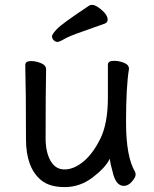

<svg xmlns="http://www.w3.org/2000/svg" viewBox="-20 -739 630 783"><path d="M148 -4Q86 -55 86 -171Q86 -368 83 -474Q83 -490 107 -490Q126 -490 147 -481.5Q168 -473 168 -456Q166 -368 166 -175Q166 -119 186 -83.5Q206 -48 243 -48Q281 -48 320 -80Q359 -112 389.5 -174Q420 -236 420 -342V-475Q420 -491 445 -491Q465 -491 485.5 -483Q506 -475 506 -458Q494 -385 494 -241Q494 -99 531 -38Q533 -34 533 -26Q533 -16 518 1.5Q503 19 485 19Q455 19 442 -27.5Q429 -74 428 -92Q410 -55 358 -15.5Q306 24 244 24Q182 24 148 -4ZM192 -591Q192 -599 212 -620.5Q232 -642 345 -717Q349 -719 357 -719Q366 -719 381 -709Q419 -682 419 -659Q419 -648 408 -643Q359 -625 311 -608.5Q263 -592 242.5 -580Q222 -568 214 -568Q206 -568 199 -575Q192 -582 192 -591Z"/></svg>

Font: LXGW WenKai Lite
Style: Bold
Weight: 700
Designer: LXGW / Fontworks Inc.
Foundry: LXGW / Fontworks Inc.
Version: Version 1.330;April 28, 2024